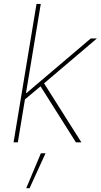

<svg xmlns="http://www.w3.org/2000/svg" viewBox="-20 -748 529 1009"><path d="M104 -219.7 110.8 -259.3H119.6L457 -545.9H489.3L200.7 -300.8L197.3 -297.9ZM51.3 0 171.9 -727.5H194.3L73.7 0ZM378.9 0 189 -300.8 208.5 -314.9 407.7 0ZM117.7 241.2 194.8 57.6H219.2L135.3 241.2Z"/></svg>

Font: Inter Thin
Style: Italic
Weight: 250
Italic angle: -9.3988°
Designer: Rasmus Andersson
Foundry: rsms
Version: Version 4.001;git-66647c0bb